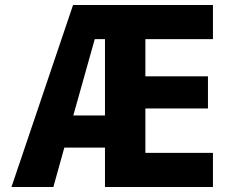

<svg xmlns="http://www.w3.org/2000/svg" viewBox="-20 -750 940 770"><path d="M273 -730H834V-593H563V-444H814V-315H563V-137H834V0H401V-158H238L194 0H26ZM274 -287H401V-593H360Z"/></svg>

Font: M PLUS 1p ExtraBold
Style: Regular
Weight: 800
Version: Version 1.062